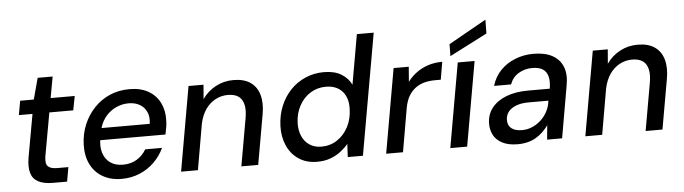

<svg xmlns="http://www.w3.org/2000/svg" viewBox="-47 -931 4046 1136"><g transform="rotate(-5 1976.0 -363.5)"><path d="M229 0Q175 0 142 -17Q109 -34 98.5 -70Q88 -106 97 -161L143 -417H62L77 -501H158L192 -627H281L258 -501H401L385 -417H243L197 -161Q190 -117 206 -101Q222 -85 261 -85H327L312 0Z M635 12Q571 12 523.5 -15.5Q476 -43 451.5 -92.5Q427 -142 429 -210Q431 -273 454 -328Q477 -383 517 -425Q557 -467 610 -490Q663 -513 727 -513Q794 -513 840 -486Q886 -459 908 -413Q930 -367 928 -311Q928 -291 924 -268Q920 -245 916 -227H504L516 -298H829Q835 -340 821 -369.5Q807 -399 779.5 -414.5Q752 -430 714 -430Q674 -430 636.5 -412Q599 -394 572 -358.5Q545 -323 536 -270L531 -241Q521 -191 533 -152.5Q545 -114 575 -92.5Q605 -71 650 -71Q698 -71 733 -92.5Q768 -114 789 -150H889Q867 -103 830 -66.5Q793 -30 743.5 -9Q694 12 635 12Z M989 0 1077 -501H1166L1159 -416Q1190 -461 1238.5 -487Q1287 -513 1344 -513Q1407 -513 1445.5 -486Q1484 -459 1497.5 -410Q1511 -361 1499 -295L1447 0H1347L1397 -284Q1409 -353 1386.5 -390.5Q1364 -428 1303 -428Q1264 -428 1229.5 -409.5Q1195 -391 1171 -356.5Q1147 -322 1136 -271L1089 0Z M1797 12Q1733 12 1687.5 -18.5Q1642 -49 1619 -101Q1596 -153 1598 -217Q1600 -281 1622.5 -335.5Q1645 -390 1683 -429.5Q1721 -469 1772 -491Q1823 -513 1881 -513Q1944 -513 1984.5 -488.5Q2025 -464 2044 -424L2096 -720H2196L2069 0H1979L1983 -78Q1964 -55 1937.5 -34.5Q1911 -14 1876 -1Q1841 12 1797 12ZM1830 -75Q1882 -75 1923.5 -102.5Q1965 -130 1989.5 -177.5Q2014 -225 2015 -283Q2017 -326 2002 -358.5Q1987 -391 1957.5 -408.5Q1928 -426 1886 -426Q1835 -426 1794 -400.5Q1753 -375 1728 -329.5Q1703 -284 1701 -226Q1700 -182 1715 -148Q1730 -114 1759.5 -94.5Q1789 -75 1830 -75Z M2207 0 2295 -501H2385L2378 -412Q2401 -443 2432 -465.5Q2463 -488 2501.5 -500.5Q2540 -513 2585 -513L2567 -408H2534Q2501 -408 2472 -401Q2443 -394 2418.5 -376.5Q2394 -359 2377 -331Q2360 -303 2352 -260L2307 0Z M2588 0 2676 -501H2776L2688 0ZM2636 -542 2637 -613 2861 -739 2860 -657Z M2988 12Q2932 12 2896 -7Q2860 -26 2844 -57.5Q2828 -89 2829 -126Q2830 -179 2861 -218Q2892 -257 2947 -278Q3002 -299 3075 -299H3205Q3212 -344 3204 -373Q3196 -402 3173 -416Q3150 -430 3112 -430Q3067 -430 3030.5 -408Q2994 -386 2979 -344H2878Q2894 -398 2930.5 -435.5Q2967 -473 3018 -493Q3069 -513 3126 -513Q3195 -513 3239 -488.5Q3283 -464 3300.5 -418.5Q3318 -373 3306 -310L3252 0H3163L3171 -85Q3157 -65 3138.5 -47Q3120 -29 3097.5 -15.5Q3075 -2 3047.5 5Q3020 12 2988 12ZM3021 -69Q3053 -69 3082.5 -82Q3112 -95 3135 -117Q3158 -139 3172.5 -167.5Q3187 -196 3190 -226V-229H3071Q3030 -229 2999.5 -217.5Q2969 -206 2953 -186Q2937 -166 2936 -138Q2935 -105 2957 -87Q2979 -69 3021 -69Z M3390 0 3478 -501H3567L3560 -416Q3591 -461 3639.5 -487Q3688 -513 3745 -513Q3808 -513 3846.5 -486Q3885 -459 3898.5 -410Q3912 -361 3900 -295L3848 0H3748L3798 -284Q3810 -353 3787.5 -390.5Q3765 -428 3704 -428Q3665 -428 3630.5 -409.5Q3596 -391 3572 -356.5Q3548 -322 3537 -271L3490 0Z"/></g></svg>

Font: DM Sans 17pt Medium
Style: Italic
Weight: 500
Italic angle: -10°
Version: Version 4.004;gftools[0.9.30]